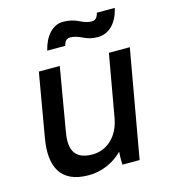

<svg xmlns="http://www.w3.org/2000/svg" viewBox="-108 -802 791 895"><g transform="rotate(-15 287.5 -354.0)"><path d="M210 7C272 7 329 -17 375 -62C373 -41 373 -13 374 0H457L549 -520H448L395 -220C380 -134 323 -82 252 -82C154 -82 147 -149 159 -216L211 -520H110L57 -213C34 -81 74 7 210 7ZM173 -604H260C264 -621 271 -636 293 -636C312 -636 331 -628 347 -621C369 -610 390 -604 417 -604C474 -604 513 -647 529 -715H442C437 -694 428 -682 409 -682C392 -682 376 -687 355 -697C333 -708 310 -715 278 -715C227 -715 188 -669 173 -604Z"/></g></svg>

Font: Fixel Text 20240404 Medium
Style: Italic
Weight: 500
Width: 4
Italic angle: -10°
Designer: AlfaBravo + MacPaw
Foundry: Kyrylo Tkachov, Marchela Mozhyna, Serhii Makarenko, Maria Weinstein, Zakhar Kryvoshyya
Version: Version 1.211;Glyphs 3.2 (3225)